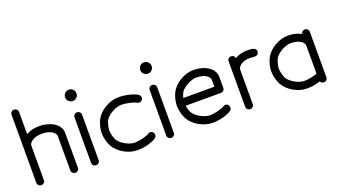

<svg xmlns="http://www.w3.org/2000/svg" viewBox="-63 -1303 3234 1837"><g transform="rotate(-20 1553.5 -384.5)"><path d="M500 -36.9Q500 -21.7 488.6 -10.9Q477.3 0 461.4 0Q445.8 0 434.4 -10.7Q423.1 -21.5 423.1 -36.6V-388.2Q423.1 -399.9 414.6 -412.4Q406 -424.8 390 -435.9Q374 -447 347.4 -454.2Q320.8 -461.4 288.6 -461.4Q262.5 -461.4 240 -456.7Q217.5 -451.9 202 -444.2Q186.5 -436.5 175.4 -426.9Q164.3 -417.2 159.1 -407.3Q153.8 -397.5 153.8 -388.2V-36.6Q153.8 -21.5 142.5 -10.7Q131.1 0 115.5 0Q99.6 0 88.3 -11Q76.9 -22 76.9 -37.4V-730.7Q76.9 -746.6 88.3 -757.9Q99.6 -769.3 115.5 -769.3Q131.1 -769.3 142.5 -757.9Q153.8 -746.6 153.8 -730.7V-506.3Q209 -538.6 288.6 -538.6Q330.3 -538.6 368.4 -528.2Q406.5 -517.8 435.8 -499.3Q465.1 -480.7 482.5 -452.5Q500 -424.3 500 -390.9Z M634.5 -501.5Q634.5 -516.6 645.9 -527.6Q657.2 -538.6 673.1 -538.6Q688.7 -538.6 700.1 -527.6Q711.4 -516.6 711.4 -501.5V-36.9Q711.4 -21.7 700.2 -10.9Q689 0 673.1 0Q657.2 0 645.9 -10.9Q634.5 -21.7 634.5 -36.9ZM713.9 -670.7Q697 -653.8 673.1 -653.8Q649.2 -653.8 632.2 -670.7Q615.2 -687.5 615.2 -711.4Q615.2 -735.4 632.2 -752.3Q649.2 -769.3 673.1 -769.3Q697 -769.3 713.9 -752.3Q730.7 -735.4 730.7 -711.4Q730.7 -687.5 713.9 -670.7Z M1243.9 -113.5Q1257.1 -122.6 1272.2 -120Q1287.4 -117.4 1296.1 -104.5Q1305.2 -91.1 1302.6 -74.7Q1300 -58.3 1286.9 -49.6Q1253.2 -27.1 1200.1 -13.5Q1147 0 1095 0Q1024.2 0 957.5 -39.2Q890.9 -78.4 859.9 -136.2Q845.2 -163.8 836.1 -200.7Q826.9 -237.5 826.9 -269.3Q826.9 -301 836.1 -337.9Q845.2 -374.8 859.9 -402.3Q890.9 -460.2 957.5 -499.4Q1024.2 -538.6 1095 -538.6Q1146.5 -538.6 1199.2 -526.4Q1252 -514.2 1285.4 -493.7Q1299.1 -485.4 1302.9 -470Q1306.6 -454.6 1298.3 -440.9Q1290 -427.2 1274.5 -423.5Q1259 -419.7 1245.4 -428Q1225.8 -439.9 1179.1 -450.7Q1132.3 -461.4 1095 -461.4Q1067.1 -461.4 1033.7 -448.6Q1000.2 -435.8 971.2 -413.7Q942.1 -391.6 928.2 -366.9Q919.2 -350.6 911.5 -319.6Q903.8 -288.6 903.8 -269.3Q903.8 -249.8 911.5 -218.8Q919.2 -187.7 928.2 -171.4Q942.1 -146.7 971.2 -124.6Q1000.2 -102.5 1033.7 -89.7Q1067.1 -76.9 1095 -76.9Q1131.6 -76.9 1177.9 -88.6Q1224.1 -100.3 1243.9 -113.5Z M1399.7 -501.5Q1399.7 -516.6 1411 -527.6Q1422.4 -538.6 1438.2 -538.6Q1453.9 -538.6 1465.2 -527.6Q1476.6 -516.6 1476.6 -501.5V-36.9Q1476.6 -21.7 1465.3 -10.9Q1454.1 0 1438.2 0Q1422.4 0 1411 -10.9Q1399.7 -21.7 1399.7 -36.9ZM1479 -670.7Q1462.2 -653.8 1438.2 -653.8Q1414.3 -653.8 1397.3 -670.7Q1380.4 -687.5 1380.4 -711.4Q1380.4 -735.4 1397.3 -752.3Q1414.3 -769.3 1438.2 -769.3Q1462.2 -769.3 1479 -752.3Q1495.8 -735.4 1495.8 -711.4Q1495.8 -687.5 1479 -670.7Z M1693.4 -368.9Q1683.6 -350.8 1675.8 -319.3H1991.9V-390.4Q1991.9 -401.6 1983.4 -413.8Q1974.9 -426 1959.1 -436.8Q1943.4 -447.5 1917.4 -454.5Q1891.4 -461.4 1860.1 -461.4Q1832.3 -461.4 1798.8 -448.9Q1765.4 -436.3 1736.3 -414.7Q1707.3 -393.1 1693.4 -368.9ZM2009 -113.5Q2022.2 -122.6 2037.4 -120Q2052.5 -117.4 2061.3 -104.5Q2070.3 -91.1 2067.7 -74.7Q2065.2 -58.3 2052 -49.6Q2018.3 -27.1 1965.2 -13.5Q1912.1 0 1860.1 0Q1789.3 0 1722.7 -39.2Q1656 -78.4 1625 -136.2Q1610.4 -163.8 1601.2 -200.7Q1592 -237.5 1592 -269.3Q1592 -301 1601.2 -337.9Q1610.4 -374.8 1625 -402.3Q1656 -460.2 1722.7 -499.4Q1789.3 -538.6 1860.1 -538.6Q1900.6 -538.6 1938.2 -528.2Q1975.8 -517.8 2004.9 -499.1Q2033.9 -480.5 2051.4 -452.1Q2068.8 -423.8 2068.8 -390.4V-279.3Q2068.8 -264.2 2057.5 -253.2Q2046.1 -242.2 2030.3 -242.2H1671.4Q1674.8 -222.7 1680.9 -202.5Q1687 -182.4 1693.4 -170.7Q1707.3 -146.2 1736.3 -124.3Q1765.4 -102.3 1798.8 -89.6Q1832.3 -76.9 1860.1 -76.9Q1896.7 -76.9 1943 -88.6Q1989.3 -100.3 2009 -113.5Z M2203.4 -501.5Q2203.4 -516.6 2214.7 -527.6Q2226.1 -538.6 2241.9 -538.6Q2256.1 -538.6 2266.6 -529.2Q2277.1 -519.8 2279.8 -506.1Q2335 -538.6 2403.3 -538.6Q2435.5 -538.6 2449.7 -536.6Q2459 -535.4 2466.9 -532.6Q2474.9 -529.8 2482.3 -524.7Q2489.7 -519.5 2493.3 -510.9Q2496.8 -502.2 2495.4 -491Q2493.4 -477.3 2485.8 -469.4Q2478.3 -461.4 2466.4 -459.6Q2454.6 -457.8 2444.3 -457.9Q2434.1 -458 2421 -459.7Q2408 -461.4 2403.3 -461.4Q2380.6 -461.4 2360.4 -456.7Q2340.1 -451.9 2325.8 -444.2Q2311.5 -436.5 2301 -426.9Q2290.5 -417.2 2285.4 -407.3Q2280.3 -397.5 2280.3 -388.2V-36.6Q2280.3 -21.5 2268.9 -10.7Q2257.6 0 2241.9 0Q2226.1 0 2214.7 -10.9Q2203.4 -21.7 2203.4 -36.9Z M2586.4 -402.3Q2617.4 -460.2 2684.1 -499.4Q2750.7 -538.6 2821.5 -538.6Q2858.4 -538.6 2893.2 -530Q2928 -521.5 2953.9 -506.1Q2956.5 -520.5 2967 -529.5Q2977.5 -538.6 2991.7 -538.6Q3007.6 -538.6 3018.9 -527.6Q3030.3 -516.6 3030.3 -501.5V-79.8V-76.9V-36.9Q3030.3 -21.7 3018.9 -10.9Q3007.6 0 2991.7 0Q2980.2 0 2970.8 -6.5Q2961.4 -12.9 2956.8 -22.5Q2893.3 0 2821.5 0Q2750.7 0 2684.1 -39.2Q2617.4 -78.4 2586.4 -136.2Q2571.8 -163.8 2562.6 -200.7Q2553.5 -237.5 2553.5 -269.3Q2553.5 -301 2562.6 -337.9Q2571.8 -374.8 2586.4 -402.3ZM2654.8 -171.4Q2668.7 -146.7 2697.8 -124.6Q2726.8 -102.5 2760.3 -89.7Q2793.7 -76.9 2821.5 -76.9Q2851.6 -76.9 2890.4 -84.7Q2929.2 -92.5 2953.4 -102.8V-388.9Q2953.4 -400.4 2944.8 -412.8Q2936.3 -425.3 2920.5 -436.3Q2904.8 -447.3 2878.8 -454.3Q2852.8 -461.4 2821.5 -461.4Q2793.7 -461.4 2760.3 -448.6Q2726.8 -435.8 2697.8 -413.7Q2668.7 -391.6 2654.8 -366.9Q2645.8 -350.6 2638.1 -319.6Q2630.4 -288.6 2630.4 -269.3Q2630.4 -249.8 2638.1 -218.8Q2645.8 -187.7 2654.8 -171.4Z"/></g></svg>

Font: Tecnico
Style: Grueso
Weight: 700
Version: Version 1.3